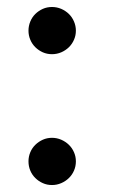

<svg xmlns="http://www.w3.org/2000/svg" viewBox="-20 -514 320 546"><path d="M195.8 -426.8Q195.8 -413.1 190.4 -400.9Q185.1 -388.7 175.8 -379.6Q166.5 -370.6 154.1 -365.2Q141.6 -359.9 127.9 -359.9Q113.8 -359.9 101.8 -365.2Q89.8 -370.6 80.6 -379.6Q71.3 -388.7 66.2 -400.9Q61 -413.1 61 -426.8Q61 -440.4 66.2 -452.9Q71.3 -465.3 80.6 -474.4Q89.8 -483.4 101.8 -488.8Q113.8 -494.1 127.9 -494.1Q141.6 -494.1 154.1 -488.8Q166.5 -483.4 175.8 -474.4Q185.1 -465.3 190.4 -452.9Q195.8 -440.4 195.8 -426.8ZM195.8 -55.2Q195.8 -41 190.4 -28.8Q185.1 -16.6 175.8 -7.6Q166.5 1.5 154.1 6.8Q141.6 12.2 127.9 12.2Q113.8 12.2 101.8 6.8Q89.8 1.5 80.6 -7.6Q71.3 -16.6 66.2 -28.8Q61 -41 61 -55.2Q61 -68.8 66.2 -81.1Q71.3 -93.3 80.6 -102.3Q89.8 -111.3 101.8 -116.7Q113.8 -122.1 127.9 -122.1Q141.6 -122.1 154.1 -116.7Q166.5 -111.3 175.8 -102.3Q185.1 -93.3 190.4 -81.1Q195.8 -68.8 195.8 -55.2Z"/></svg>

Font: Tagmukay Beta
Style: Regular
Weight: 400
Designer: Peter Martin
Foundry: SIL International
Version: Version 2.000; dev 82b92eM